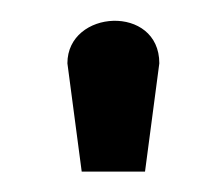

<svg xmlns="http://www.w3.org/2000/svg" viewBox="-20 -757 214 188"><path d="M122 -589 136 -695C136 -753 46 -748 46 -695L60 -589Z"/></svg>

Font: Advent Pro
Style: Bold
Weight: 700
Designer: Andreas Kalpakidis
Foundry: Andreas Kalpakidis
Version: Version 2.002 2008